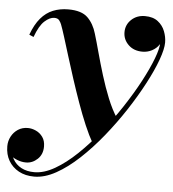

<svg xmlns="http://www.w3.org/2000/svg" viewBox="-85 -518 743 826"><g transform="rotate(5 286.0 -105.0)"><path d="M93 260Q54.5 260 26.1 244.5Q-2.2 229 -17.9 202Q-33.5 175 -33.5 140Q-33.5 117.2 -23.1 97.6Q-12.7 78 5.6 66Q24 54 48 54Q65.5 54 83.1 62.1Q100.8 70.2 112.4 86.5Q124 102.7 124 127.5Q124 161.5 102.1 182Q80.3 202.5 52.3 202.5Q33 202.5 13.4 194.6Q-6.2 186.8 -19.4 172.7Q-32.5 158.7 -32.5 140H-13.5Q-13.5 170.2 -0.9 193Q11.8 215.7 35.4 228.4Q59 241 92 241Q133.3 241 179.8 214.3Q226.3 187.5 273.6 142.3Q321 97 366.1 40.6Q411.3 -15.7 450.6 -75.6Q490 -135.5 519.8 -191.5Q549.5 -247.5 566.4 -292.1Q583.3 -336.7 583.3 -361.7Q583.3 -383.5 574.8 -403.6Q566.3 -423.8 549.5 -436.6Q532.8 -449.5 508 -449.5V-468.5Q532.8 -468.5 551.9 -457.5Q571 -446.5 582 -429Q593 -411.5 593 -391.7Q593 -370.2 581.4 -353Q569.8 -335.7 550.9 -325.9Q532 -316 510 -316Q472.5 -316 449.3 -338.6Q426 -361.2 426 -393Q426 -425.2 449.5 -447.4Q473 -469.5 508 -469.5Q543 -469.5 564 -453.1Q585 -436.8 594.5 -412.3Q604 -387.8 604 -363.5Q604 -335.5 586.9 -288.4Q569.8 -241.2 539.1 -183.2Q508.5 -125.2 468.3 -63.7Q428 -2.2 381.3 55.5Q334.5 113.3 285 159.5Q235.5 205.8 186.5 232.9Q137.5 260 93 260ZM331.3 95.3Q313.3 63.8 294.6 20Q276 -23.7 258.3 -73.6Q240.5 -123.5 224.1 -173.9Q207.8 -224.2 193.8 -269.6Q179.8 -315 168.9 -349.9Q158 -384.7 151 -402.7Q148 -410.7 141.5 -419.4Q135 -428 120 -428Q100.5 -428 78.4 -408.1Q56.2 -388.2 38 -338.2L19 -346.5Q35.5 -391.5 58.5 -418.5Q81.5 -445.5 111.3 -457.5Q141 -469.5 177 -469.5Q234.5 -469.5 261 -443.4Q287.5 -417.2 299.5 -375.5Q309.8 -341.7 322.1 -295.9Q334.5 -250 349.9 -199.9Q365.3 -149.7 384.3 -102.7Q403.3 -55.7 426.8 -19.7Q417 -6 405.9 8.1Q394.8 22.3 382.3 36.6Q369.8 51 357 65.8Q344.3 80.5 331.3 95.3Z"/></g></svg>

Font: Bodoni Moda
Style: Italic
Weight: 400
Italic angle: -13°
Designer: Owen Earl
Foundry: indestructible type
Version: Version 2.005